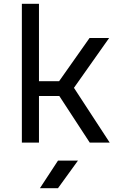

<svg xmlns="http://www.w3.org/2000/svg" viewBox="-20 -750 640 1010"><path d="M95 0V-730H185V-323H291L451 -550H554L369 -288L557 0H452L292 -245H185V0ZM190 240 285 95H390L285 240Z"/></svg>

Font: JetBrainsMono NF
Style: Regular
Weight: 400
Designer: Philipp Nurullin, Konstantin Bulenkov
Foundry: JetBrains
Version: Version 2.251; ttfautohint (v1.8.3);Nerd Fonts 2.2.2